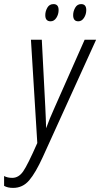

<svg xmlns="http://www.w3.org/2000/svg" viewBox="-67 -908 489 937"><path d="M219 -859Q219 -888 194 -888Q174 -888 164 -870.5Q154 -853 154 -834Q154 -804 180 -804Q197 -804 208 -821Q219 -838 219 -859ZM354 -859Q354 -888 329 -888Q310 -888 300 -870.5Q290 -853 290 -834Q290 -804 315 -804Q332 -804 343 -821Q354 -838 354 -859ZM142 -142 402 -714H346L199 -382Q187 -356 176.5 -330Q166 -304 158 -282Q158 -301 156.5 -330Q155 -359 154 -386L137 -714H84L115 -210Q68 -103 46 -71.5Q24 -40 -7 -40Q-31 -40 -47 -49V-1Q-30 9 -3 9Q44 9 75.5 -28Q107 -65 142 -142Z"/></svg>

Font: Noto Sans Display Condensed Light
Style: Italic
Weight: 300
Width: 3
Designer: Monotype Design team
Foundry: Monotype Imaging Inc.
Version: 1.000